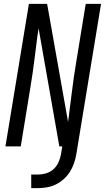

<svg xmlns="http://www.w3.org/2000/svg" viewBox="-20 -755 541 990"><path d="M141 215V145H176Q196 145 217 139Q238 133 255 118Q272 103 281 83Q290 63 294 43L301 0H286L179 -609Q177 -599 176 -589Q175 -579 173 -570L159 -459Q154 -418 148 -376.5Q142 -335 135 -294L87 0H8L129 -735H223L331 -126Q332 -136 333.5 -146Q335 -156 336 -165L350 -276Q355 -317 361 -358.5Q367 -400 374 -441L422 -735H501L373 43Q369 66 361 88.5Q353 111 340 131.5Q327 152 308 169Q289 186 267 196.5Q245 207 221.5 211Q198 215 175 215Z"/></svg>

Font: Iosevka Algr
Style: Italic
Weight: 400
Italic angle: -9°
Monospace: yes
Designer: Belleve Invis
Foundry: Belleve Invis
Version: Version 26.0.2; ttfautohint (v1.8.3)